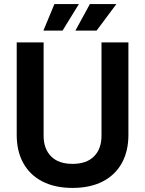

<svg xmlns="http://www.w3.org/2000/svg" viewBox="-20 -908 712 942"><path d="M336 14Q250 14 188.5 -17.5Q127 -49 94.5 -107.5Q62 -166 62 -246V-700H194V-242Q194 -178 230.5 -141Q267 -104 336 -104Q405 -104 441.5 -141Q478 -178 478 -242V-700H610V-246Q610 -166 577.5 -107.5Q545 -49 483.5 -17.5Q422 14 336 14ZM454 -758H350L421 -888H551ZM287 -758H193L247 -888H367Z"/></svg>

Font: Space Grotesk Variable Light
Style: Regular
Weight: 300
Designer: Florian Karsten
Foundry: Florian Karsten
Version: Version 2.000